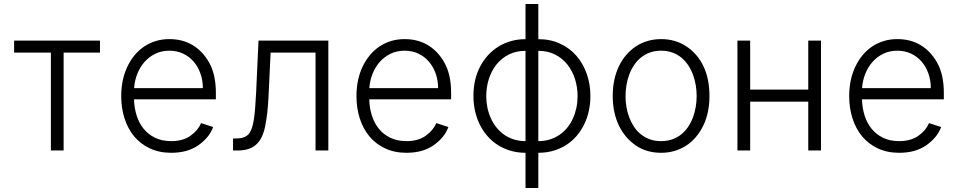

<svg xmlns="http://www.w3.org/2000/svg" viewBox="-20 -747 4760 953"><path d="M476.2 -545.5V-485.8H295.8V0H232.6V-485.8H50.1V-545.5Z M581.7 -269.5Q581.7 -351.9 612.2 -416.2Q627.5 -448.2 648.6 -473.5Q669.7 -498.9 696.2 -516.5Q722.7 -534.1 753.9 -543.5Q785.2 -552.9 820.7 -552.9Q886.4 -552.9 936.4 -522.9Q986.5 -492.9 1018.5 -435.7Q1051.5 -376.8 1051.5 -285.2V-253.9H645.2Q646.3 -211.3 658.2 -173.7Q670.1 -136 693 -107.8Q715.9 -79.5 750.2 -63Q784.4 -46.5 830.3 -46.5Q859.4 -46.5 883.2 -53.3Q907 -60 925.4 -73.2Q962.4 -99.4 978 -136L1038 -116.5Q1019.5 -65.3 965.9 -27Q912.3 11.4 830.3 11.4Q769.9 11.4 723.4 -10.7Q676.8 -32.7 645.4 -70.8Q614 -109 597.8 -160.2Q581.7 -211.3 581.7 -269.5ZM645.6 -309.7H986.9Q986.9 -349.1 974.6 -383Q962.4 -416.9 940.5 -441.9Q918.7 -467 888.1 -481.2Q857.6 -495.4 820.7 -495.4Q782 -495.4 750.7 -480.1Q719.5 -464.8 696.9 -439.1Q674.4 -413.4 661.2 -379.8Q648.1 -346.2 645.6 -309.7Z M1153.8 -59.7Q1192.5 -59.7 1212.4 -79.5Q1221.9 -89.5 1228.5 -106.7Q1235.1 -123.9 1239.3 -149.7Q1243.6 -175.4 1246.4 -210.2Q1249.3 -245 1251.4 -290.1L1263.1 -545.5H1609.7V0H1546.2V-485.8H1323.2L1312.9 -268.8Q1310.7 -223 1306.5 -186.8Q1302.2 -150.6 1296.2 -120.4Q1290.1 -90.6 1279.5 -68Q1268.8 -45.5 1252.5 -30.4Q1236.2 -15.3 1213.2 -7.6Q1190.3 0 1159.4 0H1136.7V-59.7Z M1749.3 -269.5Q1749.3 -351.9 1779.8 -416.2Q1795.1 -448.2 1816.2 -473.5Q1837.4 -498.9 1863.8 -516.5Q1890.3 -534.1 1921.5 -543.5Q1952.8 -552.9 1988.3 -552.9Q2054 -552.9 2104 -522.9Q2154.1 -492.9 2186.1 -435.7Q2219.1 -376.8 2219.1 -285.2V-253.9H1812.9Q1813.9 -211.3 1825.8 -173.7Q1837.7 -136 1860.6 -107.8Q1883.5 -79.5 1917.8 -63Q1952.1 -46.5 1997.9 -46.5Q2027 -46.5 2050.8 -53.3Q2074.6 -60 2093 -73.2Q2130 -99.4 2145.6 -136L2205.6 -116.5Q2187.1 -65.3 2133.5 -27Q2079.9 11.4 1997.9 11.4Q1937.5 11.4 1891 -10.7Q1844.5 -32.7 1813 -70.8Q1781.6 -109 1765.4 -160.2Q1749.3 -211.3 1749.3 -269.5ZM1813.2 -309.7H2154.5Q2154.5 -349.1 2142.2 -383Q2130 -416.9 2108.1 -441.9Q2086.3 -467 2055.8 -481.2Q2025.2 -495.4 1988.3 -495.4Q1949.6 -495.4 1918.3 -480.1Q1887.1 -464.8 1864.5 -439.1Q1842 -413.4 1828.8 -379.8Q1815.7 -346.2 1813.2 -309.7Z M2363.3 -416.9Q2380 -448.9 2403.2 -473.9Q2426.5 -498.9 2455.1 -516.5Q2483.7 -534.1 2517.4 -543.3Q2551.1 -552.6 2588.4 -552.6V-727.3H2652V-552.6Q2712 -552.6 2759.9 -530.4Q2807.9 -508.2 2841.3 -469.8Q2874.6 -431.5 2892.6 -380Q2910.5 -328.5 2910.5 -269.9Q2910.5 -231.9 2902.7 -196.4Q2894.9 -160.9 2879.6 -129.6Q2864.3 -98.4 2842.2 -72.4Q2820 -46.5 2791.2 -27.9Q2762.4 -9.2 2727.5 1.1Q2692.5 11.4 2652 11.4V186.1H2588.4V11.4Q2549 11.4 2514.4 1.2Q2479.8 -8.9 2451 -27.2Q2422.2 -45.5 2399.7 -71.2Q2377.1 -96.9 2361.7 -128.2Q2346.2 -159.4 2338.1 -195.3Q2329.9 -231.2 2329.9 -269.9Q2329.9 -353.7 2363.3 -416.9ZM2652 -46.5Q2683.2 -46.5 2709.7 -54.9Q2736.2 -63.2 2757.8 -78.3Q2779.5 -93.4 2796.2 -114Q2812.9 -134.6 2824 -159.4Q2835.2 -184.3 2841.1 -212.4Q2846.9 -240.4 2846.9 -269.9Q2846.9 -313.2 2834.3 -353.7Q2821.7 -394.2 2797.1 -425.6Q2772.4 -457 2736 -475.9Q2699.6 -494.7 2652 -494.7ZM2588.4 -46.5V-494.7Q2541.5 -494.7 2505.1 -476.2Q2468.8 -457.7 2444.1 -426.7Q2419.4 -395.6 2406.4 -354.9Q2393.5 -314.3 2393.5 -269.9Q2393.5 -241.1 2399.1 -213.4Q2404.8 -185.7 2416 -160.9Q2427.2 -136 2443.7 -115.1Q2460.2 -94.1 2481.9 -78.8Q2503.6 -63.6 2530.2 -55Q2556.8 -46.5 2588.4 -46.5Z M3021.3 -270.2Q3021.3 -353.7 3051.8 -417.6Q3067.1 -449.6 3088.6 -474.6Q3110.1 -499.6 3136.7 -517Q3163.4 -534.4 3194.8 -543.7Q3226.2 -552.9 3261.4 -552.9Q3332.4 -552.9 3386.4 -517Q3441.8 -480.5 3471.6 -418.3Q3501.4 -356.2 3501.4 -270.2Q3501.4 -187.1 3470.9 -123.9Q3455.6 -92.3 3434.3 -67.1Q3413 -41.9 3386.4 -24.5Q3359.7 -7.1 3328.3 2.1Q3296.9 11.4 3261.4 11.4Q3189.3 11.4 3136.7 -24.5Q3109.7 -43 3088.2 -68Q3066.8 -93 3051.8 -124.1Q3036.9 -155.2 3029.1 -191.9Q3021.3 -228.7 3021.3 -270.2ZM3084.9 -270.2Q3084.9 -243.3 3089.3 -216.3Q3093.8 -189.3 3103.2 -164.4Q3112.6 -139.6 3126.8 -118.1Q3141 -96.6 3160.7 -80.6Q3180.4 -64.6 3205.4 -55.6Q3230.5 -46.5 3261.4 -46.5Q3291.9 -46.5 3316.9 -55.4Q3342 -64.3 3361.5 -80.1Q3381 -95.9 3395.4 -117.2Q3409.8 -138.5 3419.2 -163.4Q3428.6 -188.2 3433.2 -215.6Q3437.9 -242.9 3437.9 -270.2Q3437.9 -297.2 3433.4 -324.2Q3429 -351.2 3419.7 -376.2Q3410.5 -401.3 3396.1 -422.9Q3381.7 -444.6 3362.2 -460.8Q3342.7 -476.9 3317.5 -486.2Q3292.3 -495.4 3261.4 -495.4Q3230.8 -495.4 3205.8 -486.3Q3180.8 -477.3 3161.2 -461.3Q3141.7 -445.3 3127.3 -423.8Q3112.9 -402.3 3103.5 -377.3Q3094.1 -352.3 3089.5 -324.9Q3084.9 -297.6 3084.9 -270.2Z M3703.5 -545.5V-302.2H3991.8V-545.5H4055V0H3991.8V-242.5H3703.5V0H3640.3V-545.5Z M4195 -269.5Q4195 -351.9 4225.5 -416.2Q4240.8 -448.2 4261.9 -473.5Q4283 -498.9 4309.5 -516.5Q4335.9 -534.1 4367.2 -543.5Q4398.4 -552.9 4433.9 -552.9Q4499.6 -552.9 4549.7 -522.9Q4599.8 -492.9 4631.7 -435.7Q4664.8 -376.8 4664.8 -285.2V-253.9H4258.5Q4259.6 -211.3 4271.5 -173.7Q4283.4 -136 4306.3 -107.8Q4329.2 -79.5 4363.5 -63Q4397.7 -46.5 4443.5 -46.5Q4472.7 -46.5 4496.4 -53.3Q4520.2 -60 4538.7 -73.2Q4575.6 -99.4 4591.3 -136L4651.3 -116.5Q4632.8 -65.3 4579.2 -27Q4525.6 11.4 4443.5 11.4Q4383.2 11.4 4336.6 -10.7Q4290.1 -32.7 4258.7 -70.8Q4227.3 -109 4211.1 -160.2Q4195 -211.3 4195 -269.5ZM4258.9 -309.7H4600.1Q4600.1 -349.1 4587.9 -383Q4575.6 -416.9 4553.8 -441.9Q4532 -467 4501.4 -481.2Q4470.9 -495.4 4433.9 -495.4Q4395.2 -495.4 4364 -480.1Q4332.7 -464.8 4310.2 -439.1Q4287.6 -413.4 4274.5 -379.8Q4261.4 -346.2 4258.9 -309.7Z"/></svg>

Font: Inter P Light
Style: Regular
Weight: 300
Designer: Rasmus Andersson
Foundry: rsms
Version: Version 3.018;git-588b23468